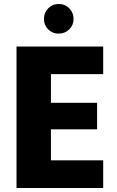

<svg xmlns="http://www.w3.org/2000/svg" viewBox="-20 -933 581 953"><path d="M492.2 -702.1V-564.9H232.9V-422.9H461.9V-291H232.9V-137.2H492.2V0H62V-702.1ZM271 -766.1Q240.2 -766.1 219.2 -787.1Q198.2 -808.1 198.2 -838.9Q198.2 -870.1 219.2 -891.6Q240.2 -913.1 271 -913.1Q302.7 -913.1 324 -891.6Q345.2 -870.1 345.2 -838.9Q345.2 -808.1 323.7 -787.1Q302.2 -766.1 271 -766.1Z"/></svg>

Font: SVN-Poppins
Style: Bold
Weight: 700
Designer: Ninad Kale (Devanagari), Jonny Pinhorn (Latin)
Foundry: Indian Type Foundry
Version: Version 3.200;PS 1.000;hotconv 16.6.54;makeotf.lib2.5.65590